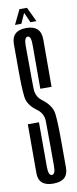

<svg xmlns="http://www.w3.org/2000/svg" viewBox="-89 -796 334 832"><g transform="rotate(-10 78.0 -380.0)"><path d="M75.5 5Q141.5 5 141.2 -53.8Q141 -112.5 141 -166.5Q141 -255 136.2 -292Q131.5 -329 89 -360.5Q63.5 -380 62.5 -413.5Q61.5 -447 61.5 -516.5Q61.5 -561 61 -601.2Q60.5 -641.5 76.5 -641.5Q91.5 -641.5 91.2 -601.5Q91 -561.5 91 -409.5H140.5Q140.5 -555.5 140.8 -617.5Q141 -679.5 76.5 -679.5Q11.5 -679.5 11.8 -619.2Q12 -559 12 -507Q12 -426.5 16.8 -387.5Q21.5 -348.5 64.5 -319.5Q89.5 -299.5 90.2 -266.5Q91 -233.5 91 -156.5Q91 -107 91.2 -70Q91.5 -33 75.5 -33Q60.5 -33 60.2 -70.2Q60 -107.5 60 -267.5H11Q11 -111 10.8 -53Q10.5 5 75.5 5ZM31 -701H59L79 -745.5L99 -701H125.5L95 -765H62Z"/></g></svg>

Font: Anybody UltraCondensed Light
Style: Regular
Weight: 300
Width: 1
Version: Version 1.113;gftools[0.9.25]